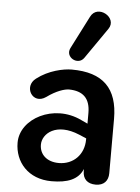

<svg xmlns="http://www.w3.org/2000/svg" viewBox="-55 -817 635 870"><g transform="rotate(5 262.5 -382.0)"><path d="M212 10C284 10 333 -8 354 -58V-48C354 -13 375 8 413 8C450 8 470 -14 470 -49V-296C470 -435 402 -502 260 -502C222 -502 155 -488 102 -447C48 -407 96 -327 155 -368C199 -400 236 -411 256 -411C318 -410 352 -380 352 -313V-264L322 -278C193 -340 44 -261 44 -151C44 -63 106 10 212 10ZM312 -560 409 -700C447 -754 351 -809 321 -747L245 -598C224 -555 286 -522 312 -560ZM150 -151C150 -202 212 -256 319 -211L352 -197V-192C352 -122 303 -75 238 -75C183 -75 150 -107 150 -151Z"/></g></svg>

Font: SN Pro SemiBold
Style: Regular
Weight: 600
Designer: Tobias Whetton
Foundry: Supernotes
Version: Version 1.003;Glyphs 3.3 (3324)